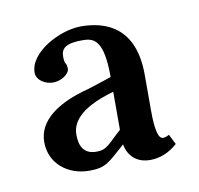

<svg xmlns="http://www.w3.org/2000/svg" viewBox="-45 -684 387 373"><g transform="rotate(-10 148.5 -497.5)"><path d="M224 -358C243 -358 261 -365 278 -380L268 -400C265 -398 260 -396 256 -396C247 -396 242 -412 242 -453V-523C242 -617 185 -637 136 -637C94 -637 32 -604 32 -564C32 -549 49 -539 64 -539C83 -539 97 -552 97 -560C97 -565 96 -570 94 -572C93 -574 92 -578 92 -585C92 -601 101 -610 134 -610C157 -610 176 -604 176 -530L130 -515C67 -499 27 -470 27 -428C27 -385 62 -358 104 -358C137 -358 143 -367 177 -397C180 -379 193 -358 224 -358ZM176 -501V-426C149 -402 145 -392 124 -392C98 -392 91 -410 91 -431C91 -451 102 -480 176 -501Z"/></g></svg>

Font: Libertinus Serif Semibold
Style: Regular
Weight: 600
Designer: Philipp H. Poll, Khaled Hosny
Foundry: Caleb Maclennan
Version: Version 7.050;RELEASE